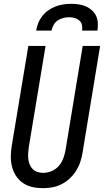

<svg xmlns="http://www.w3.org/2000/svg" viewBox="-20 -975 543 1003"><path d="M205 8Q176 8 149 2Q122 -4 100 -19Q78 -34 63.5 -56.5Q49 -79 42.5 -105.5Q36 -132 36.5 -160Q37 -188 42 -217L128 -735H218L130 -204Q128 -188 127 -173Q126 -158 128 -143Q130 -128 135.5 -114.5Q141 -101 151.5 -91Q162 -81 176 -76.5Q190 -72 206 -72Q227 -72 249 -81Q271 -90 286.5 -107.5Q302 -125 310 -146Q318 -167 322 -189L412 -735H503L411 -176Q407 -152 399 -128Q391 -104 377 -82Q363 -60 343.5 -42Q324 -24 301 -12.5Q278 -1 253.5 3.5Q229 8 205 8ZM169 -815Q172 -835 180 -855Q188 -875 201.5 -892Q215 -909 233 -921.5Q251 -934 271 -941.5Q291 -949 311.5 -952Q332 -955 352 -955Q372 -955 392 -952Q412 -949 429 -941.5Q446 -934 460 -921.5Q474 -909 482 -892Q490 -875 491 -855Q492 -835 489 -815H409Q411 -830 408 -844.5Q405 -859 394.5 -868Q384 -877 370 -881Q356 -885 341 -885Q326 -885 310 -881Q294 -877 281 -868Q268 -859 260 -844.5Q252 -830 249 -815Z"/></svg>

Font: Iosevka SS04 Medium
Style: Italic
Weight: 500
Italic angle: -9°
Monospace: yes
Designer: Belleve Invis
Foundry: Belleve Invis
Version: Version 19.0.0; ttfautohint (v1.8.4)